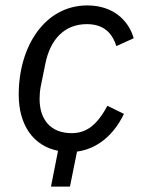

<svg xmlns="http://www.w3.org/2000/svg" viewBox="-20 -548 528 708"><path d="M168 140H238L264 11C338 1 399 -49 437 -128L376 -158C335 -81 294 -57 244 -57C165 -57 126 -109 126 -183C126 -195 127 -213 130 -228L147 -312C165 -403 218 -459 300 -459C357 -459 392 -432 409 -378L473 -407C453 -477 393 -528 302 -528C146 -528 49 -378 49 -199C49 -88 102 -10 194 8Z"/></svg>

Font: LVC Sans
Style: Italic
Weight: 400
Italic angle: -11.31°
Designer: Mike Abbink, Paul van der Laan, Pieter van Rosmalen
Foundry: Bold Monday
Version: Version 3.0